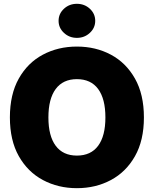

<svg xmlns="http://www.w3.org/2000/svg" viewBox="-20 -983 811 1013"><path d="M385.7 9.8Q286.6 9.8 206.3 -33.2Q126 -76.2 79.1 -159.4Q32.2 -242.7 32.2 -363.3Q32.2 -484.9 79.1 -568.4Q126 -651.9 206.3 -694.6Q286.6 -737.3 385.7 -737.3Q484.9 -737.3 564.9 -694.6Q645 -651.9 692.1 -568.4Q739.3 -484.9 739.3 -363.3Q739.3 -242.2 692.1 -158.9Q645 -75.7 564.9 -33Q484.9 9.8 385.7 9.8ZM385.7 -162.1Q459.5 -162.1 497.8 -213.9Q536.1 -265.6 536.1 -363.3Q536.1 -461.4 497.8 -513.4Q459.5 -565.4 385.7 -565.4Q312.5 -565.4 273.9 -513.4Q235.4 -461.4 235.4 -363.3Q235.4 -265.6 273.9 -213.9Q312.5 -162.1 385.7 -162.1ZM385.7 -783.2Q345.7 -783.2 317.4 -809.6Q289.1 -835.9 289.1 -873Q289.1 -910.6 317.4 -936.8Q345.7 -962.9 385.7 -962.9Q425.8 -962.9 454.1 -936.8Q482.4 -910.6 482.4 -873Q482.4 -835.9 454.1 -809.6Q425.8 -783.2 385.7 -783.2Z"/></svg>

Font: Inter Tight Black
Style: Regular
Weight: 900
Designer: Rasmus Andersson
Foundry: rsms
Version: Version 3.004; ttfautohint (v1.8.4.7-5d5b)